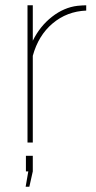

<svg xmlns="http://www.w3.org/2000/svg" viewBox="-20 -539 363 726"><path d="M306 -499Q233 -496 179 -450.5Q125 -405 104 -328V0H84V-519H104V-385Q131 -440 176.5 -475.5Q222 -511 273 -517Q283 -518 291.5 -518.5Q300 -519 306 -519ZM77 167 87 109H78V50H104V109L91 167Z"/></svg>

Font: Raleway Thin Thin
Style: Regular
Weight: 250
Version: Version 4.026